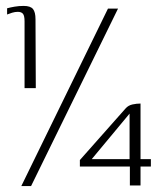

<svg xmlns="http://www.w3.org/2000/svg" viewBox="-20 -555 549 649"><path d="M63 -257V-483Q63 -502 57.5 -508.5Q52 -515 40 -515Q31 -515 21 -512Q11 -509 4 -506V-527Q15 -530 29.5 -532.5Q44 -535 60 -535Q83 -535 91.5 -524.5Q100 -514 100 -490L101 -257ZM379 -526 85 74H52L345 -526ZM419 72V8H250V-14L405 -189Q414 -199 428 -202Q442 -205 455 -205Q455 -204 455 -196.5Q455 -189 455 -184V-17H490V8H455V72ZM290 -17H418V-171Z"/></svg>

Font: Genos Light
Style: Regular
Weight: 300
Designer: Robert E. Leuschke
Foundry: Robert E. Leuschke
Version: Version 1.010